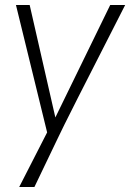

<svg xmlns="http://www.w3.org/2000/svg" viewBox="-20 -550 522 770"><path d="M118 200H57L169 -19L44 -530H99L202 -79L422 -530H482Q238 -53 211 6Z"/></svg>

Font: Tanohe Sans Light
Style: Italic
Weight: 300
Designer: Village Type and Design LLC & Cristiano Sobral
Foundry: Cooper Hewitt Smithsonian Design Museum
Version: Version 1.00;September 29, 2021;FontCreator 13.0.0.2655 64-b